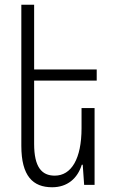

<svg xmlns="http://www.w3.org/2000/svg" viewBox="-20 -780 492 810"><path d="M379 -324H324V-239C324 -110 281 -39 211 -39C156 -39 124 -75 124 -173V-440H388V-487H124V-760H70V-165C70 -37 119 10 200 10C264 10 307 -27 325 -85H329L335 0H379Z"/></svg>

Font: Noto Sans Armenian Condensed Light
Style: Regular
Weight: 300
Width: 3
Designer: Monotype Design Team
Foundry: Monotype Imaging Inc.
Version: Version 2.008